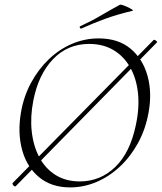

<svg xmlns="http://www.w3.org/2000/svg" viewBox="-20 -803 703 835"><path d="M48 7Q46 9 42 6.5Q38 4 35.5 -0.5Q33 -5 35 -7L648 -629Q650 -631 654 -629Q658 -627 661.5 -623.5Q665 -620 662 -618ZM285 12Q204 12 150.5 -32Q97 -76 76.5 -150Q56 -224 71 -313Q83 -384 115 -443Q147 -502 192.5 -545.5Q238 -589 293.5 -612.5Q349 -636 409 -636Q494 -636 547.5 -591.5Q601 -547 621.5 -473.5Q642 -400 626 -313Q613 -241 580.5 -181.5Q548 -122 501.5 -78.5Q455 -35 399.5 -11.5Q344 12 285 12ZM327 -14Q416 -14 481 -76.5Q546 -139 571 -260Q587 -335 580 -399Q573 -463 545.5 -511Q518 -559 473 -585.5Q428 -612 368 -612Q274 -612 210.5 -545.5Q147 -479 125 -366Q111 -295 118 -231.5Q125 -168 151 -119Q177 -70 221.5 -42Q266 -14 327 -14ZM334 -679Q330 -677 327.5 -682.5Q325 -688 329 -689Q379 -712 419.5 -736Q460 -760 501 -782Q504 -784 514.5 -780.5Q525 -777 536.5 -771.5Q548 -766 554.5 -761.5Q561 -757 556 -756Q489 -740 437 -721Q385 -702 334 -679Z"/></svg>

Font: Cormorant Garamond Light Light
Style: Italic
Weight: 300
Italic angle: -10°
Version: Version 4.001